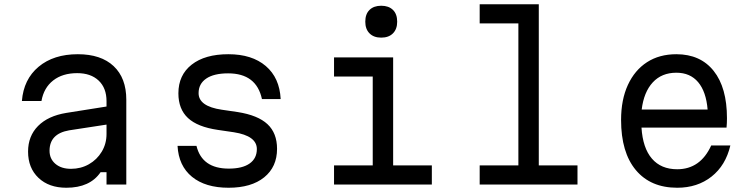

<svg xmlns="http://www.w3.org/2000/svg" viewBox="-20 -868 3540 903"><path d="M453 -58Q403 15 292 15Q210 15 161 -31.5Q112 -78 112 -155Q112 -228 159 -275.5Q206 -323 292 -337L481 -367V-392Q481 -454 444 -489Q407 -524 343 -524Q274 -524 230 -489.5Q186 -455 175 -393H83Q91 -495 161.5 -554Q232 -613 346 -613Q455 -613 514.5 -557Q574 -501 574 -399V0H481V-58ZM213 -159Q213 -121 240.5 -97.5Q268 -74 314 -74Q360 -74 398 -95.5Q436 -117 458.5 -154.5Q481 -192 481 -238V-282L305 -255Q213 -239 213 -159Z M904 -182Q930 -75 1056 -75Q1120 -75 1154 -99Q1188 -123 1188 -167Q1188 -229 1080 -246L1005 -257Q909 -271 864 -313Q819 -355 819 -429Q819 -515 881.5 -564Q944 -613 1054 -613Q1165 -613 1230 -557.5Q1295 -502 1300 -402H1212Q1186 -523 1053 -523Q986 -523 950 -498.5Q914 -474 914 -430Q914 -368 1023 -352L1098 -341Q1193 -326 1238 -284Q1283 -242 1283 -168Q1283 -83 1222.5 -34Q1162 15 1055 15Q946 15 883 -36.5Q820 -88 815 -182Z M1551 -598H1829V-90H2011V0H1551V-90H1733V-508H1551ZM1773 -691Q1738 -691 1718 -711Q1698 -731 1698 -766Q1698 -802 1718 -821.5Q1738 -841 1773 -841Q1808 -841 1828 -821.5Q1848 -802 1848 -766Q1848 -731 1828 -711Q1808 -691 1773 -691Z M2236 -848H2514V-90H2696V0H2236V-90H2418V-758H2236Z M3415 -184Q3393 -90 3326.5 -37.5Q3260 15 3165 15Q3040 15 2970.5 -68Q2901 -151 2901 -304Q2901 -399 2933 -468.5Q2965 -538 3023 -575.5Q3081 -613 3161 -613Q3274 -613 3336.5 -534.5Q3399 -456 3399 -312Q3399 -301 3398.5 -289.5Q3398 -278 3397 -268H2997Q3003 -172 3046 -122Q3089 -72 3165 -72Q3274 -72 3325 -184ZM3161 -526Q3092 -526 3050 -480.5Q3008 -435 2998 -353H3308Q3301 -437 3263.5 -481.5Q3226 -526 3161 -526Z"/></svg>

Font: Martian Mono Light
Style: Regular
Weight: 300
Monospace: yes
Designer: Roman Shamin
Foundry: Evil Martians
Version: Version 1.000; ttfautohint (v1.8.4.7-5d5b)